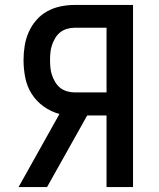

<svg xmlns="http://www.w3.org/2000/svg" viewBox="-20 -755 640 775"><path d="M55 0 220 -295Q186 -304 156.5 -325Q127 -346 108 -376Q89 -406 82 -441.5Q75 -477 75 -512Q75 -541 79.5 -569.5Q84 -598 95.5 -624.5Q107 -651 126 -673Q145 -695 170 -709Q195 -723 223.5 -729Q252 -735 281 -735H517V0H410V-289H332L170 0ZM410 -382V-643H281Q266 -643 250.5 -638.5Q235 -634 223 -624.5Q211 -615 203 -601.5Q195 -588 190 -573.5Q185 -559 183.5 -543.5Q182 -528 182 -512Q182 -497 183.5 -481.5Q185 -466 190 -451.5Q195 -437 203 -423.5Q211 -410 223 -400.5Q235 -391 250.5 -386.5Q266 -382 281 -382Z"/></svg>

Font: Iosevka SS04 Semibold Extended
Style: Regular
Weight: 600
Width: 7
Monospace: yes
Designer: Belleve Invis
Foundry: Belleve Invis
Version: Version 19.0.0; ttfautohint (v1.8.4)